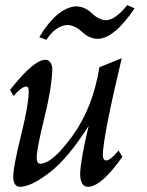

<svg xmlns="http://www.w3.org/2000/svg" viewBox="-20 -714 571 744"><path d="M321.3 9.8Q290.5 9.8 290.5 -42Q293 -97.7 323.7 -226.6Q244.6 -101.6 172.6 -45.9Q100.6 9.8 57.6 9.8Q31.2 9.8 31.2 -31.2Q32.7 -73.2 61 -187.3Q89.4 -301.3 91.3 -355.5Q91.3 -370.1 89.1 -374.3Q86.9 -378.4 80.1 -378.4Q64.9 -378.4 32.7 -342.3L19 -365.7Q110.8 -482.4 155.8 -482.4Q167.5 -482.4 175 -472.2Q182.6 -461.9 182.6 -443.4Q180.2 -371.6 151.9 -257.1Q123.5 -142.6 122.1 -105.5Q122.1 -79.6 135.3 -79.6Q183.1 -79.6 261.7 -188.7Q340.3 -297.9 365.2 -453.6L451.7 -488.3Q380.9 -191.4 378.4 -114.7Q378.4 -92.3 391.6 -92.3Q407.7 -92.3 439.5 -130.9L454.1 -106.4Q372.1 9.8 321.3 9.8ZM159.7 -559.6 132.3 -570.3Q200.2 -683.1 273.4 -689.5Q307.6 -689.5 335.9 -662.6Q364.3 -635.7 392.6 -635.7Q427.7 -637.7 473.1 -694.3L501.5 -681.6Q422.9 -565.4 359.4 -563.5Q327.1 -563.5 298.1 -590.3Q269 -617.2 238.8 -617.2Q193.8 -612.3 159.7 -559.6Z"/></svg>

Font: Kelvinch
Style: Italic
Weight: 400
Italic angle: -10°
Designer: Paul James Miller
Foundry: High-Logic / Made with FontCreator
Version: Version 3.40;July 22, 2017;FontCreator 11.0.0.2388 64-bit